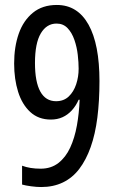

<svg xmlns="http://www.w3.org/2000/svg" viewBox="-20 -744 469 774"><path d="M381 -417Q381 -337 372.5 -270Q364 -203 345.5 -151Q327 -99 299.5 -63Q272 -27 233.5 -8.5Q195 10 146 10Q128 10 105.5 7Q83 4 69 0V-76Q85 -70 103.5 -67Q122 -64 144 -64Q186 -64 215.5 -87Q245 -110 263 -149Q281 -188 290 -238Q299 -288 301 -342H297Q286 -317 269.5 -299Q253 -281 232 -271.5Q211 -262 185 -262Q135 -262 102 -292.5Q69 -323 53 -374Q37 -425 37 -488Q37 -555 55.5 -608Q74 -661 112.5 -692.5Q151 -724 209 -724Q251 -724 283 -704Q315 -684 337 -644.5Q359 -605 370 -548Q381 -491 381 -417ZM208 -649Q168 -649 144.5 -609.5Q121 -570 121 -490Q121 -414 142.5 -375Q164 -336 206 -336Q237 -336 257 -355Q277 -374 287 -404Q297 -434 297 -467Q297 -492 293.5 -523Q290 -554 280 -583Q270 -612 252.5 -630.5Q235 -649 208 -649Z"/></svg>

Font: Noto Sans Arabic ExtraCondensed
Style: Regular
Weight: 400
Width: 2
Designer: Monotype Design Team, Nadine Chahine, Nizar Qandah and Khaled Hosny
Foundry: Monotype Imaging Inc.
Version: Version 2.012